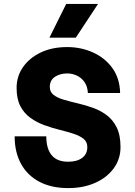

<svg xmlns="http://www.w3.org/2000/svg" viewBox="-20 -951 690 983"><path d="M329 12Q243 12 181.5 -20.5Q120 -53 87.5 -112.5Q55 -172 55 -253H217Q217 -190 244.5 -156.5Q272 -123 329 -123Q374 -123 400.5 -142.5Q427 -162 427 -198Q427 -225 407.5 -240.5Q388 -256 355.5 -266.5Q323 -277 284.5 -286.5Q246 -296 207.5 -310Q169 -324 136.5 -347Q104 -370 84.5 -407Q65 -444 65 -501Q65 -560 97.5 -607Q130 -654 188 -682Q246 -710 324 -710Q395 -710 456 -682.5Q517 -655 555 -603Q593 -551 595 -475H430Q428 -509 412.5 -531Q397 -553 373.5 -564Q350 -575 324 -575Q287 -575 261 -557.5Q235 -540 235 -506Q235 -480 254.5 -465Q274 -450 306.5 -440.5Q339 -431 377.5 -422Q416 -413 454.5 -399.5Q493 -386 525.5 -362Q558 -338 577.5 -298.5Q597 -259 597 -198Q597 -137 562.5 -89.5Q528 -42 467.5 -15Q407 12 329 12ZM233 -758 319 -931H482L368 -758Z"/></svg>

Font: Azeret Mono
Style: Bold
Weight: 700
Designer: Martin Vácha
Foundry: Displaay
Version: Version 1.002